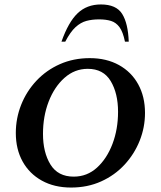

<svg xmlns="http://www.w3.org/2000/svg" viewBox="-20 -832 722 862"><path d="M299 10Q224 10 168 -21Q112 -52 81.5 -107Q51 -162 51 -235Q51 -301 75 -361.5Q99 -422 143.5 -469.5Q188 -517 249 -544Q310 -571 383 -571Q458 -571 514 -540Q570 -509 600.5 -453.5Q631 -398 631 -325Q631 -260 607 -200Q583 -140 539 -92.5Q495 -45 434 -17.5Q373 10 299 10ZM311 -39Q371 -39 415.5 -79.5Q460 -120 485 -186Q510 -252 510 -330Q510 -413 477 -468Q444 -523 374 -523Q315 -523 269.5 -482.5Q224 -442 198.5 -376Q173 -310 173 -231Q173 -148 206.5 -93.5Q240 -39 311 -39ZM256 -645Q287 -733 328.5 -772.5Q370 -812 433 -812Q502 -812 528.5 -769.5Q555 -727 558 -645H541Q532 -689 516.5 -710Q501 -731 478.5 -738Q456 -745 425 -745Q393 -745 367.5 -738Q342 -731 319 -710Q296 -689 273 -645Z"/></svg>

Font: Spectral SC SemiBold
Style: Italic
Weight: 600
Italic angle: -10°
Designer: Jean-Baptiste Levee
Foundry: Production Type
Version: Version 2.001